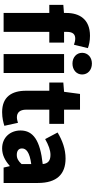

<svg xmlns="http://www.w3.org/2000/svg" viewBox="441 -1312 885 1807"><g transform="rotate(90 883.5 -408.5)"><path d="M102 -568 26 -562V-430H102V0H280V-430H381V-569H280V-596C280 -653 304 -674 343 -674C362 -674 383 -669 401 -662L433 -793C407 -803 367 -813 317 -813C159 -813 102 -711 102 -591ZM578 -648C638 -648 681 -686 681 -739C681 -793 638 -831 578 -831C520 -831 477 -793 477 -739C477 -686 520 -648 578 -648ZM489 0H667V-569H489Z M1035 14C1093 14 1134 2 1164 -7L1136 -135C1122 -131 1102 -125 1084 -125C1042 -125 1012 -150 1012 -213V-430H1146V-569H1012V-719H864L844 -569L757 -562V-430H834V-211C834 -76 892 14 1035 14Z M1377 14C1440 14 1493 -15 1540 -57H1544L1557 0H1702V-323C1702 -501 1619 -583 1472 -583C1383 -583 1302 -553 1227 -508L1289 -391C1346 -423 1393 -441 1438 -441C1496 -441 1520 -414 1524 -368C1302 -344 1208 -279 1208 -159C1208 -64 1272 14 1377 14ZM1438 -124C1401 -124 1377 -140 1377 -173C1377 -213 1413 -245 1524 -260V-169C1498 -141 1474 -124 1438 -124Z"/></g></svg>

Font: Noto Sans T Chinese Black
Style: Bold
Weight: 900
Designer: Ryoko NISHIZUKA (kana & ideographs); Paul D. Hunt (Latin, Greek & Cyrillic); Wenlong ZHANG (bopomofo); Sandoll Communica
Foundry: Adobe Systems Incorporated
Version: Version 1.000;PS 1;hotconv 1.0.78;makeotf.lib2.5.61930